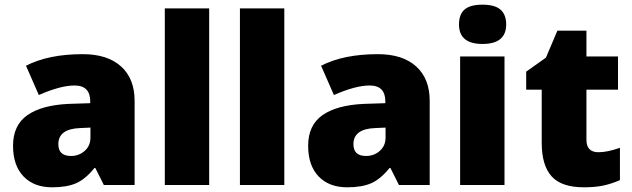

<svg xmlns="http://www.w3.org/2000/svg" viewBox="-20 -796 2718 826"><path d="M426.8 0 390.1 -73.2H386.2Q347.7 -25.4 307.6 -7.8Q267.6 9.8 204.1 9.8Q126 9.8 81.1 -37.1Q36.1 -84 36.1 -168.9Q36.1 -257.3 97.7 -300.5Q159.2 -343.8 275.9 -349.1L368.2 -352.1V-359.9Q368.2 -428.2 300.8 -428.2Q240.2 -428.2 147 -387.2L91.8 -513.2Q188.5 -563 335.9 -563Q442.4 -563 500.7 -510.3Q559.1 -457.5 559.1 -362.8V0ZM285.2 -125Q319.8 -125 344.5 -147Q369.1 -168.9 369.1 -204.1V-247.1L325.2 -245.1Q231 -241.7 231 -175.8Q231 -125 285.2 -125Z M879.9 0H689V-759.8H879.9Z M1203.1 0H1012.2V-759.8H1203.1Z M1696.3 0 1659.7 -73.2H1655.8Q1617.2 -25.4 1577.1 -7.8Q1537.1 9.8 1473.6 9.8Q1395.5 9.8 1350.6 -37.1Q1305.7 -84 1305.7 -168.9Q1305.7 -257.3 1367.2 -300.5Q1428.7 -343.8 1545.4 -349.1L1637.7 -352.1V-359.9Q1637.7 -428.2 1570.3 -428.2Q1509.8 -428.2 1416.5 -387.2L1361.3 -513.2Q1458 -563 1605.5 -563Q1711.9 -563 1770.3 -510.3Q1828.6 -457.5 1828.6 -362.8V0ZM1554.7 -125Q1589.4 -125 1614 -147Q1638.7 -168.9 1638.7 -204.1V-247.1L1594.7 -245.1Q1500.5 -241.7 1500.5 -175.8Q1500.5 -125 1554.7 -125Z M2150.4 0H1959.5V-553.2H2150.4ZM1954.6 -690.9Q1954.6 -733.9 1978.5 -754.9Q2002.4 -775.9 2055.7 -775.9Q2108.9 -775.9 2133.3 -754.4Q2157.7 -732.9 2157.7 -690.9Q2157.7 -606.9 2055.7 -606.9Q1954.6 -606.9 1954.6 -690.9Z M2554.7 -141.1Q2593.3 -141.1 2647 -160.2V-21Q2608.4 -4.4 2573.5 2.7Q2538.6 9.8 2491.7 9.8Q2395.5 9.8 2353 -37.4Q2310.5 -84.5 2310.5 -182.1V-410.2H2243.7V-487.8L2328.6 -547.9L2377.9 -664.1H2502.9V-553.2H2638.7V-410.2H2502.9V-194.8Q2502.9 -141.1 2554.7 -141.1Z"/></svg>

Font: TypoPRO Open Sans
Style: Regular
Weight: 800
Foundry: Ascender Corporation
Version: Version 1.10